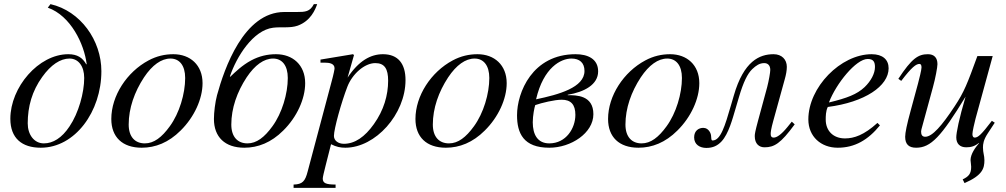

<svg xmlns="http://www.w3.org/2000/svg" viewBox="-20 -703 4860 928"><path d="M387 -326C387 -255 360 -157 316 -92C279 -36 236 -10 192 -10C145 -10 114 -52 114 -107C114 -188 135 -263 184 -331C226 -390 272 -420 316 -420C359 -420 387 -383 387 -326ZM211 -666C322 -627 387 -490 399 -393L397 -392C379 -424 354 -441 310 -441C166 -441 30 -281 30 -129C30 -35 86 11 177 11C343 11 470 -164 470 -359C470 -508 369 -650 224 -683Z M875 -326C875 -250 847 -156 801 -93C762 -39 724 -10 680 -10C633 -10 602 -41 602 -101C602 -180 630 -259 676 -329C716 -389 760 -420 804 -420C847 -420 875 -387 875 -326ZM959 -301C959 -389 899 -441 818 -441C777 -441 737 -432 698 -411C593 -355 518 -240 518 -128C518 -41 571 11 665 11C731 11 795 -14 853 -72C919 -137 959 -225 959 -301Z M1371 -326C1371 -250 1343 -156 1297 -93C1258 -39 1220 -10 1176 -10C1129 -10 1098 -41 1098 -101C1098 -180 1126 -259 1172 -329C1212 -389 1256 -420 1300 -420C1343 -420 1371 -387 1371 -326ZM1497 -683C1478 -646 1455 -645 1414 -645H1354C1158 -645 1064 -371 1029 -243C1020 -209 1014 -160 1014 -128C1014 -41 1067 11 1161 11C1227 11 1291 -14 1349 -72C1415 -137 1455 -225 1455 -301C1455 -389 1395 -441 1314 -441C1273 -441 1233 -432 1194 -411C1151 -388 1117 -355 1093 -332L1091 -333C1123 -429 1203 -557 1300 -569C1341 -574 1382 -566 1419 -579C1482 -602 1504 -657 1513 -683Z M1856 -313C1856 -243 1835 -170 1787 -103C1743 -41 1695 -8 1642 -8C1614 -8 1594 -24 1594 -46C1594 -80 1630 -209 1659 -284C1682 -344 1741 -398 1794 -398C1839 -398 1856 -370 1856 -313ZM1691 -437 1686 -441 1529 -415V-400H1553C1569 -400 1597 -397 1597 -373C1597 -368 1593 -346 1582 -306L1467 126C1455 173 1442 188 1399 189V205H1602V189C1555 189 1540 182 1540 160C1540 146 1563 64 1580 -6C1605 7 1626 11 1649 11C1795 11 1940 -151 1940 -316C1940 -394 1905 -441 1831 -441C1771 -441 1714 -409 1660 -328Z M2345 -326C2345 -250 2317 -156 2271 -93C2232 -39 2194 -10 2150 -10C2103 -10 2072 -41 2072 -101C2072 -180 2100 -259 2146 -329C2186 -389 2230 -420 2274 -420C2317 -420 2345 -387 2345 -326ZM2429 -301C2429 -389 2369 -441 2288 -441C2247 -441 2207 -432 2168 -411C2063 -355 1988 -240 1988 -128C1988 -41 2041 11 2135 11C2201 11 2265 -14 2323 -72C2389 -137 2429 -225 2429 -301Z M2761 -148C2761 -83 2716 -10 2635 -10C2578 -10 2555 -53 2555 -112C2555 -144 2563 -184 2567 -195C2598 -206 2661 -221 2695 -221C2739 -221 2761 -198 2761 -148ZM2805 -360C2805 -280 2681 -246 2571 -223C2607 -378 2692 -420 2742 -420C2781 -420 2805 -400 2805 -360ZM2724 -245C2804 -258 2871 -294 2871 -358C2871 -419 2820 -441 2762 -441C2553 -441 2479 -256 2479 -146C2479 -59 2510 11 2635 11C2740 11 2848 -60 2848 -151C2848 -243 2766 -243 2724 -243Z M3276 -326C3276 -250 3248 -156 3202 -93C3163 -39 3125 -10 3081 -10C3034 -10 3003 -41 3003 -101C3003 -180 3031 -259 3077 -329C3117 -389 3161 -420 3205 -420C3248 -420 3276 -387 3276 -326ZM3360 -301C3360 -389 3300 -441 3219 -441C3178 -441 3138 -432 3099 -411C2994 -355 2919 -240 2919 -128C2919 -41 2972 11 3066 11C3132 11 3196 -14 3254 -72C3320 -137 3360 -225 3360 -301Z M3807 -115 3786 -89C3756 -52 3734 -38 3720 -38C3708 -38 3705 -45 3705 -56C3705 -64 3707 -81 3717 -117L3773 -320C3779 -341 3783 -362 3783 -380C3783 -415 3759 -441 3719 -441C3651 -441 3575 -408 3527 -242L3513 -194C3484 -94 3463 -24 3424 -24C3414 -24 3421 -45 3413 -61C3405 -78 3392 -85 3379 -85C3358 -85 3335 -72 3335 -39C3335 -4 3363 12 3394 12C3426 12 3448 1 3467 -19C3502 -56 3521 -131 3534 -174L3552 -235C3573 -306 3593 -347 3616 -369C3634 -386 3651 -398 3674 -398C3689 -398 3703 -389 3703 -365C3703 -353 3696 -313 3688 -282L3644 -120C3630 -68 3628 -55 3628 -45C3628 -7 3650 9 3675 9C3722 9 3753 -9 3821 -102Z M3987 -209C4021 -298 4117 -418 4174 -418C4202 -418 4209 -403 4209 -379C4209 -348 4190 -312 4159 -282C4122 -247 4074 -229 3988 -208ZM4221 -109C4156 -50 4108 -34 4064 -34C4008 -34 3971 -70 3971 -125C3971 -140 3971 -166 3981 -186C4160 -209 4275 -287 4275 -373C4275 -415 4246 -441 4193 -441C4043 -441 3887 -281 3887 -126C3887 -43 3948 11 4029 11C4112 11 4176 -27 4233 -97Z M4788 -110 4774 -119C4723 -52 4707 -38 4691 -38C4684 -38 4680 -44 4680 -55C4680 -67 4690 -110 4695 -129L4778 -432H4704C4655 -298 4641 -260 4594 -189C4532 -95 4486 -42 4452 -42C4437 -42 4432 -52 4432 -67C4432 -71 4434 -80 4435 -83L4489 -281C4501 -324 4511 -378 4511 -393C4511 -424 4495 -441 4465 -441C4418 -441 4387 -421 4322 -322L4336 -312C4387 -379 4408 -394 4424 -394C4431 -394 4434 -388 4434 -377C4434 -365 4423 -322 4417 -299L4382 -170C4363 -101 4355 -61 4355 -42C4355 -5 4373 11 4408 11C4479 11 4529 -42 4647 -236C4615 -128 4602 -61 4602 -39C4602 -8 4620 9 4650 9C4673 9 4691 4 4711 -12L4712 -11C4695 9 4671 41 4671 71C4671 75 4674 96 4674 103C4674 137 4662 150 4633 164L4642 182C4729 144 4738 111 4738 71C4738 48 4731 36 4731 10C4731 -6 4733 -26 4754 -58Z"/></svg>

Font: XITS
Style: Italic
Weight: 400
Italic angle: -16.33°
Designer: MicroPress Inc., with final additions and corrections provided by Coen Hoffman, Elsevier (retired)
Version: Version 1.302